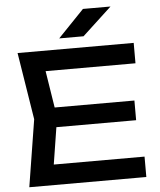

<svg xmlns="http://www.w3.org/2000/svg" viewBox="-62 -1016 890 1069"><g transform="rotate(-5 383.0 -481.5)"><path d="M683 -430V-320H159V-430ZM246 -375 193 -40 130 -114H712V0H58L118 -375L58 -750H707V-636H130L193 -710ZM442 -963H596L432 -811H296Z"/></g></svg>

Font: Unbounded
Style: Regular
Weight: 400
Designer: Luke Prowse, Jean-Baptiste Morizot, Fátima Lázaro, Florian Runge
Foundry: NaN
Version: Version 1.701;gftools[0.9.28.dev5+ged2979d]